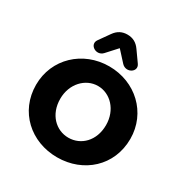

<svg xmlns="http://www.w3.org/2000/svg" viewBox="-206 -1087 1217 1264"><g transform="rotate(30 402.0 -455.0)"><path d="M402 11C602 11 760 -130 760 -335C760 -533 602 -680 402 -680C202 -680 44 -532 44 -334C44 -131 202 11 402 11ZM402 -138C308 -138 228 -214 228 -334C228 -448 308 -531 402 -531C497 -531 576 -448 576 -334C576 -214 497 -138 402 -138ZM329 -739 401 -818 473 -739C516 -694 590 -742 554 -790L498 -869C473 -905 441 -921 401 -921C361 -921 329 -905 304 -869L248 -790C213 -742 287 -694 329 -739Z"/></g></svg>

Font: SN Pro Heavy
Style: Regular
Weight: 800
Designer: Tobias Whetton
Foundry: Supernotes
Version: Version 1.001;Glyphs 3.2 (3249)